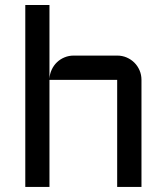

<svg xmlns="http://www.w3.org/2000/svg" viewBox="-20 -740 660 760"><path d="M540 0H443.8V-423.8H175.8V0H80.1V-720.2H175.8V-428.2Q176.8 -447.3 184.6 -464.1Q192.4 -481 205.3 -493.4Q218.3 -505.9 235.4 -512.9Q252.4 -520 272 -520H443.8Q463.9 -520 481.4 -512.5Q499 -504.9 512 -491.9Q524.9 -479 532.5 -461.4Q540 -443.8 540 -423.8Z"/></svg>

Font: Aldrich
Style: Regular
Weight: 400
Designer: Matthew Desmond
Foundry: Matthew Desmond
Version: Version 1.001 2011